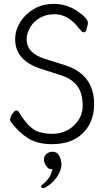

<svg xmlns="http://www.w3.org/2000/svg" viewBox="-20 -728 540 987"><path d="M464 -192Q464 -136 440 -89.5Q416 -43 368 -15Q320 13 246 13Q172 13 124 -17.5Q76 -48 36 -101Q32 -107 32 -112Q32 -126 43.5 -143Q55 -160 65 -160Q72 -160 75 -155Q133 -57 190 -47Q219 -40 247 -40Q334 -40 383 -110Q405 -142 405 -184Q405 -249 377 -286.5Q349 -324 291 -342L188 -375Q58 -418 58 -526Q58 -572 83 -613Q108 -654 152.5 -681Q197 -708 259 -708Q321 -708 376.5 -671.5Q432 -635 432 -609Q432 -606 429.5 -595Q427 -584 423 -572Q419 -562 410 -562Q403 -562 398 -569Q393 -576 388 -580Q331 -655 261 -655Q219 -655 186.5 -637Q154 -619 135.5 -588.5Q117 -558 117 -524Q117 -455 212 -425L308 -395Q464 -348 464 -192ZM192 230Q192 227 195 223Q240 189 248 147L249 141H243Q231 141 224 133Q206 113 206 93.5Q206 74 219.5 63Q233 52 251 52Q290 52 296 116Q296 149 271 184Q246 219 210 237Q206 239 202 239Q192 239 192 230Z"/></svg>

Font: Moon Stars Kai HW Light
Style: Regular
Weight: 300
Designer: GuiWonder
Version: Version 1.101